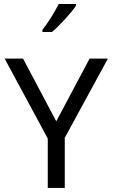

<svg xmlns="http://www.w3.org/2000/svg" viewBox="-20 -929 600 948"><path d="M257.8 -330.1 422.4 -639.6H512.7L299.8 -248.5V-1H215.8V-245.1L2.9 -639.6H93.8ZM189.5 -781.7Q210 -807.6 233.2 -844.7Q256.3 -881.8 270 -909.2H355V-900.4Q336.4 -873 299.8 -833Q263.2 -793 236.3 -771H189.5Z"/></svg>

Font: XL-Viking
Style: Regular
Weight: 400
Foundry: Ascender Corporation
Version: Version 1.10 March 23, 2015